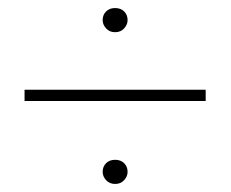

<svg xmlns="http://www.w3.org/2000/svg" viewBox="-20 -572 573 477"><path d="M266 -115Q252 -115 243.5 -124.5Q235 -134 235 -145Q235 -158 243.5 -166.5Q252 -175 266 -175Q280 -175 288.5 -166.5Q297 -158 297 -145Q297 -134 288.5 -124.5Q280 -115 266 -115ZM266 -492Q252 -492 243.5 -501.5Q235 -511 235 -522Q235 -535 243.5 -543.5Q252 -552 266 -552Q280 -552 288.5 -543.5Q297 -535 297 -522Q297 -511 288.5 -501.5Q280 -492 266 -492ZM491 -321H41V-349H491Z"/></svg>

Font: Source Serif 4 SmText ExtraLight
Style: Regular
Weight: 200
Designer: Frank Grießhammer
Foundry: Adobe
Version: Version 4.005;hotconv 1.1.0;makeotfexe 2.6.0